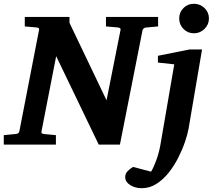

<svg xmlns="http://www.w3.org/2000/svg" viewBox="-34 -760 1125 1009"><path d="M-14.2 0V-49.8L43 -55.2Q53.7 -56.2 59.8 -58.8Q65.9 -61.5 67.9 -70.8L170.9 -601.1Q173.3 -609.9 168 -612.8Q162.6 -615.7 152.8 -616.2L96.2 -621.1V-670.9H331.1V-640.1L525.9 -232.9L599.1 -601.1Q601.6 -609.9 595.2 -612.8Q588.9 -615.7 580.1 -616.2L522.9 -621.1V-670.9H796.9V-621.1L731.9 -615.2Q717.8 -612.8 714.8 -600.1L596.2 0H484.9L261.2 -464.8L184.1 -69.8Q182.6 -61 187 -58.6Q191.4 -56.2 202.1 -55.2L259.8 -49.8V0ZM1064 -663.1Q1064 -630.9 1040.5 -607.9Q1017.1 -585 984.9 -585Q952.6 -585 930.2 -607.9Q907.7 -630.9 907.7 -663.1Q907.7 -695.3 930.2 -717.8Q952.6 -740.2 984.9 -740.2Q1017.1 -740.2 1040.5 -717.8Q1064 -695.3 1064 -663.1ZM1027.8 -500 957 -84Q951.7 -53.7 937.7 -13.2Q923.8 27.3 902.3 69.6Q880.9 111.8 852.1 147.9Q823.2 184.1 787.8 206.5Q752.4 229 710.9 229Q675.8 229 649.9 212.4Q624 195.8 624 170.9Q624 152.3 636 140.1Q647.9 127.9 665 117.2L759.8 142.1Q773.4 120.6 787.4 81.8Q801.3 43 808.1 5.9L881.8 -421.9L795.9 -431.2V-466.8L961.9 -500Z"/></svg>

Font: Charis
Style: Bold Italic
Weight: 700
Italic angle: -11°
Designer: Walt Agee, Miriam Martin, Annie Olsen, Victor Gaultney, Lorna Priest, Alan Ward, Bob Hallissy, Martin Hosken, Sharon Cor
Foundry: SIL Global
Version: Version 7.000